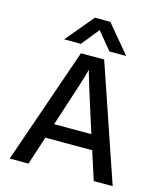

<svg xmlns="http://www.w3.org/2000/svg" viewBox="-128 -982 916 1077"><g transform="rotate(15 330.0 -443.5)"><path d="M233 -285 222 -251H438L427 -285Q389 -403 365 -480.5Q341 -558 336 -577L331 -596Q320 -549 233 -285ZM140 0H31L264 -674H399L629 0H519L466 -165H194ZM250 -725H153L288 -887H378L513 -725H416L332 -827Z"/></g></svg>

Font: Hind Vadodara Medium
Style: Regular
Weight: 500
Designer: Hitesh Malaviya
Foundry: Indian Type Foundry
Version: Version 1.001;PS 1.0;hotconv 1.0.86;makeotf.lib2.5.63406; tt